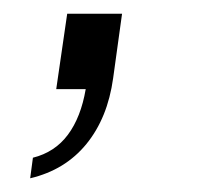

<svg xmlns="http://www.w3.org/2000/svg" viewBox="-20 -130 310 280"><path d="M28 100Q60 92 79 66.5Q98 41 105 0H62L78 -110H158L145 -16Q137 42 106 80Q75 118 24 130Z"/></svg>

Font: Kosmopol Plus Jakarta Sans Italic It
Style: Regular
Weight: 400
Italic angle: -8.04999°
Designer: Gumpita Rahayu
Foundry: Tokotype
Version: Version 2.006